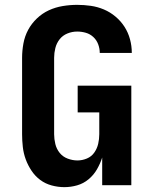

<svg xmlns="http://www.w3.org/2000/svg" viewBox="-20 -763 640 791"><path d="M245 8Q219 8 193 1Q167 -6 146 -21.5Q125 -37 110 -59.5Q95 -82 86 -106.5Q77 -131 74 -157.5Q71 -184 71 -210V-525Q71 -554 76.5 -584Q82 -614 96 -640Q110 -666 132 -687Q154 -708 181 -720.5Q208 -733 238 -738Q268 -743 298 -743Q326 -743 354 -739Q382 -735 408 -724Q434 -713 456 -694.5Q478 -676 493 -652.5Q508 -629 515.5 -601.5Q523 -574 523 -545Q523 -545 523 -545Q523 -545 523 -545H391Q391 -545 391 -545Q391 -545 391 -545Q391 -563 384.5 -580.5Q378 -598 364.5 -610.5Q351 -623 333.5 -628Q316 -633 298 -633Q277 -633 257.5 -625Q238 -617 225.5 -601Q213 -585 208 -565Q203 -545 203 -525V-210Q203 -190 208 -169.5Q213 -149 226 -133Q239 -117 259 -109.5Q279 -102 299 -102Q319 -102 338 -110Q357 -118 368.5 -134.5Q380 -151 384.5 -170.5Q389 -190 389 -210V-300H300V-410H521V0H401V-114Q393 -89 379.5 -65.5Q366 -42 345 -24.5Q324 -7 298 0.5Q272 8 245 8Z"/></svg>

Font: Iosevka Curly XBdEx
Style: Regular
Weight: 800
Width: 7
Monospace: yes
Designer: Belleve Invis
Foundry: Belleve Invis
Version: Version 11.1.0; ttfautohint (v1.8.3)